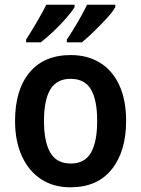

<svg xmlns="http://www.w3.org/2000/svg" viewBox="-20 -786 600 816"><path d="M516 -272Q516 -143 455 -66.5Q394 10 279 10Q207 10 154.5 -24.5Q102 -59 73 -122.5Q44 -186 44 -272Q44 -404 105.5 -478Q167 -552 281 -552Q351 -552 404 -520Q457 -488 486.5 -425Q516 -362 516 -272ZM167 -272Q167 -183 194 -137Q221 -91 281 -91Q340 -91 366.5 -137Q393 -183 393 -272Q393 -361 366.5 -406Q340 -451 280 -451Q221 -451 194 -406Q167 -361 167 -272ZM470 -756Q460 -737 434.5 -709Q409 -681 379.5 -652.5Q350 -624 328 -606H264V-618Q279 -640 295.5 -667Q312 -694 326.5 -720.5Q341 -747 350 -766H470ZM297 -756Q286 -737 261.5 -709Q237 -681 207.5 -653Q178 -625 153 -606H91V-618Q113 -652 137.5 -694Q162 -736 177 -766H297Z"/></svg>

Font: Noto Sans Malayalam SemiCondensed SemiBold
Style: Regular
Weight: 600
Width: 4
Designer: Jelle Bosma - Monotype Design Team
Foundry: Monotype Imaging Inc.
Version: Version 2.104; ttfautohint (v1.8.4.7-5d5b)